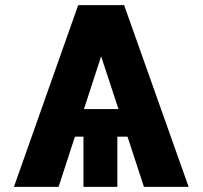

<svg xmlns="http://www.w3.org/2000/svg" viewBox="-20 -727 788 747"><path d="M476.1 -195.3H436.5V0H304.7V-195.3H271.5L208 0H34.2L284.2 -707H462.9L713.9 0H540ZM440.9 -302.7 373.5 -507.8 306.6 -302.7Z"/></svg>

Font: Pretendard ExtraBold
Style: Regular
Weight: 800
Designer: Base glyphs from Inter by Rasmus Andersson; Hangeul glyphs from Noto Sans CJK(Source Han Sans) by Jang Soo-young and Kan
Foundry: Kil Hyung-jin
Version: Version 1.309